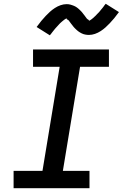

<svg xmlns="http://www.w3.org/2000/svg" viewBox="-20 -997 650 1017"><path d="M52 0V-92H205L296 -643H155V-735H557V-643H404L313 -92H454V0ZM244 -810 174 -854Q187 -872 199 -886.5Q211 -901 222.5 -913Q234 -925 245 -935Q256 -945 270.5 -954.5Q285 -964 301 -969.5Q317 -975 333 -975Q338 -975 343 -974.5Q348 -974 353 -972.5Q358 -971 362.5 -969.5Q367 -968 372 -966Q377 -964 381 -961.5Q385 -959 388.5 -956.5Q392 -954 396 -950.5Q400 -947 403.5 -943.5Q407 -940 410.5 -936.5Q414 -933 416.5 -929.5Q419 -926 421 -923.5Q423 -921 427 -916Q431 -911 434 -906.5Q437 -902 440 -898.5Q443 -895 447.5 -893Q452 -891 451 -887Q451 -887 451 -887Q451 -887 451 -887Q452 -887 456 -889Q460 -891 463 -893.5Q466 -896 470 -899Q474 -902 476 -904Q478 -906 480 -908Q482 -910 484.5 -912Q487 -914 489 -916.5Q491 -919 493.5 -921.5Q496 -924 498.5 -926.5Q501 -929 504 -932Q507 -935 509.5 -938.5Q512 -942 515 -945.5Q518 -949 521 -952.5Q524 -956 527 -960Q530 -964 533 -968.5Q536 -973 540 -977L610 -933Q597 -915 585 -900.5Q573 -886 561.5 -874Q550 -862 539 -852Q528 -842 513.5 -832.5Q499 -823 483 -817.5Q467 -812 451 -812Q446 -812 441 -812.5Q436 -813 431 -814Q426 -815 421.5 -816.5Q417 -818 412 -820.5Q407 -823 403 -825.5Q399 -828 395.5 -830.5Q392 -833 388 -836.5Q384 -840 380.5 -843.5Q377 -847 373.5 -850.5Q370 -854 367.5 -857.5Q365 -861 363 -863.5Q361 -866 357 -871Q353 -876 350 -880.5Q347 -885 344 -888.5Q341 -892 336.5 -893.5Q332 -895 333 -900Q333 -900 333 -900Q333 -900 333 -900Q332 -900 328 -897.5Q324 -895 321 -893Q318 -891 314 -887.5Q310 -884 308 -882.5Q306 -881 304 -879Q302 -877 299.5 -875Q297 -873 295 -870.5Q293 -868 290.5 -865.5Q288 -863 285.5 -860Q283 -857 280 -854Q277 -851 274.5 -848Q272 -845 269 -841.5Q266 -838 263 -834Q260 -830 257 -826.5Q254 -823 251 -818.5Q248 -814 244 -810Z"/></svg>

Font: Iosevka SS04 Semibold Extended
Style: Italic
Weight: 600
Width: 7
Italic angle: -9°
Monospace: yes
Designer: Belleve Invis
Foundry: Belleve Invis
Version: Version 19.0.0; ttfautohint (v1.8.4)